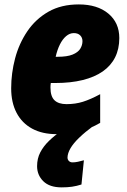

<svg xmlns="http://www.w3.org/2000/svg" viewBox="-20 -582 560 847"><path d="M252 244.6Q198.7 244.6 171.1 217.5Q143.6 190.4 143.6 150.9Q143.6 117.2 157.7 90.1Q171.9 63 195.6 40Q219.2 17.1 248 -2.9L393.6 -27.8Q354.5 1 328.9 25.9Q303.2 50.8 290.8 72.3Q278.3 93.8 277.8 112.8Q277.8 122.1 283.9 128.2Q290 134.3 299.8 134.3Q311 134.3 323.7 131.6Q336.4 128.9 350.1 125L339.4 231.9Q317.9 238.8 297.6 241.7Q277.3 244.6 252 244.6ZM229.5 9.8Q166.5 9.8 121.6 -14.6Q76.7 -39.1 53 -84.5Q29.3 -129.9 29.3 -192.4Q29.3 -258.8 46.6 -324.5Q64 -390.1 100.6 -444.1Q137.2 -498 193.6 -530.3Q250 -562.5 327.6 -562.5Q409.2 -562.5 457.8 -522.2Q506.3 -481.9 506.3 -414.1Q506.3 -366.2 487.8 -329.1Q469.2 -292 433.1 -266.8Q397 -241.7 344.5 -228.8Q292 -215.8 223.6 -215.8H204.1Q203.1 -210.4 202.9 -205.3Q202.6 -200.2 202.6 -195.8Q202.6 -156.7 220.5 -139.6Q238.3 -122.6 273.4 -122.6Q312.5 -122.6 345.9 -133.1Q379.4 -143.6 421.9 -166.5V-40Q377.4 -14.2 332.5 -2.2Q287.6 9.8 229.5 9.8ZM225.6 -331.5H233.9Q276.4 -331.5 300.3 -341.3Q324.2 -351.1 334 -366.9Q343.8 -382.8 343.8 -400.4Q343.8 -416 333.7 -426Q323.7 -436 305.7 -436Q287.6 -436 271.7 -422.6Q255.9 -409.2 244.1 -385.5Q232.4 -361.8 225.6 -331.5Z"/></svg>

Font: Open Sans SemiCondensed ExtraBold
Style: Italic
Weight: 800
Width: 4
Italic angle: -12°
Designer: Monotype Design Team
Foundry: Monotype Imaging Inc.
Version: Version 3.003